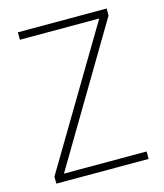

<svg xmlns="http://www.w3.org/2000/svg" viewBox="-105 -767 721 846"><g transform="rotate(-15 255.5 -344.0)"><path d="M47 0V-32L418 -654H56V-688H461V-656L91 -34H468V0Z"/></g></svg>

Font: Saira SemiCondensed Thin
Style: Regular
Weight: 250
Width: 4
Designer: Hector Gatti with collaboration of the Omnibus-Type team
Foundry: Omnibus-Type
Version: Version 1.101